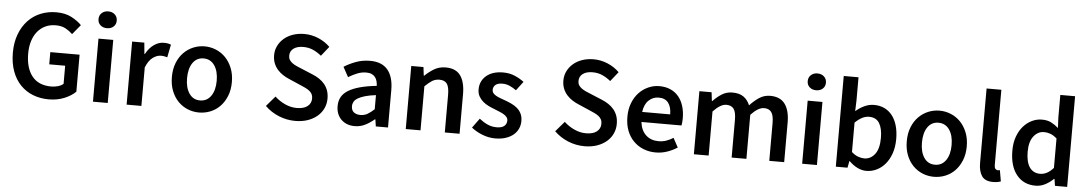

<svg xmlns="http://www.w3.org/2000/svg" viewBox="-37 -1093 8432 1489"><g transform="rotate(5 4179.0 -348.0)"><path d="M357 12Q291 12 234.5 -10Q178 -32 136.5 -75Q95 -118 72 -181Q49 -244 49 -325Q49 -405 73 -468.5Q97 -532 138.5 -576Q180 -620 236.5 -643Q293 -666 358 -666Q428 -666 476.5 -640.5Q525 -615 556 -583L494 -508Q469 -532 438.5 -548.5Q408 -565 362 -565Q318 -565 282.5 -548.5Q247 -532 221.5 -501.5Q196 -471 182 -427Q168 -383 168 -328Q168 -216 218.5 -152.5Q269 -89 368 -89Q396 -89 421 -96.5Q446 -104 462 -118V-259H338V-354H566V-66Q533 -33 478.5 -10.5Q424 12 357 12Z M701 0V-491H816V0ZM759 -577Q728 -577 708 -595Q688 -613 688 -642Q688 -671 708 -689.5Q728 -708 759 -708Q790 -708 810 -689.5Q830 -671 830 -642Q830 -613 810 -595Q790 -577 759 -577Z M963 0V-491H1058L1066 -404H1070Q1096 -452 1133 -477.5Q1170 -503 1209 -503Q1244 -503 1265 -493L1245 -393Q1232 -397 1221 -399Q1210 -401 1194 -401Q1165 -401 1133 -378.5Q1101 -356 1078 -300V0Z M1527 12Q1481 12 1439 -5Q1397 -22 1364.5 -55Q1332 -88 1313 -136Q1294 -184 1294 -245Q1294 -306 1313 -354Q1332 -402 1364.5 -435Q1397 -468 1439 -485.5Q1481 -503 1527 -503Q1573 -503 1615.5 -485.5Q1658 -468 1690 -435Q1722 -402 1741.5 -354Q1761 -306 1761 -245Q1761 -184 1741.5 -136Q1722 -88 1690 -55Q1658 -22 1615.5 -5Q1573 12 1527 12ZM1527 -82Q1581 -82 1612 -126.5Q1643 -171 1643 -245Q1643 -320 1612 -364.5Q1581 -409 1527 -409Q1473 -409 1442.5 -364.5Q1412 -320 1412 -245Q1412 -171 1442.5 -126.5Q1473 -82 1527 -82Z M2276 12Q2210 12 2148.5 -13Q2087 -38 2040 -84L2108 -163Q2143 -130 2188 -109.5Q2233 -89 2278 -89Q2334 -89 2363 -112Q2392 -135 2392 -173Q2392 -193 2384.5 -207Q2377 -221 2363.5 -231.5Q2350 -242 2331.5 -251Q2313 -260 2291 -269L2201 -308Q2177 -318 2153.5 -333Q2130 -348 2111 -369Q2092 -390 2080.5 -418Q2069 -446 2069 -482Q2069 -521 2085.5 -554.5Q2102 -588 2131 -613Q2160 -638 2200.5 -652Q2241 -666 2289 -666Q2346 -666 2399 -643.5Q2452 -621 2490 -583L2431 -509Q2399 -535 2365 -550Q2331 -565 2289 -565Q2242 -565 2214 -544.5Q2186 -524 2186 -488Q2186 -469 2194.5 -455.5Q2203 -442 2217.5 -431.5Q2232 -421 2251 -412.5Q2270 -404 2290 -396L2379 -359Q2408 -347 2432 -331Q2456 -315 2473.5 -294Q2491 -273 2501 -245.5Q2511 -218 2511 -182Q2511 -142 2495 -107Q2479 -72 2448.5 -45.5Q2418 -19 2374.5 -3.5Q2331 12 2276 12Z M2739 12Q2674 12 2634 -27.5Q2594 -67 2594 -132Q2594 -171 2610.5 -201.5Q2627 -232 2662.5 -254Q2698 -276 2752.5 -291Q2807 -306 2883 -314Q2882 -333 2877.5 -350.5Q2873 -368 2862.5 -381.5Q2852 -395 2835 -402.5Q2818 -410 2793 -410Q2757 -410 2722.5 -396Q2688 -382 2655 -362L2613 -439Q2654 -465 2705 -484Q2756 -503 2815 -503Q2907 -503 2952.5 -448.5Q2998 -394 2998 -291V0H2903L2895 -54H2891Q2858 -26 2820.5 -7Q2783 12 2739 12ZM2776 -78Q2806 -78 2830.5 -92Q2855 -106 2883 -132V-242Q2833 -236 2799 -226Q2765 -216 2744 -203.5Q2723 -191 2714 -175Q2705 -159 2705 -141Q2705 -108 2725 -93Q2745 -78 2776 -78Z M3136 0V-491H3231L3239 -425H3243Q3276 -457 3314.5 -480Q3353 -503 3404 -503Q3483 -503 3519 -452.5Q3555 -402 3555 -308V0H3440V-293Q3440 -354 3422 -379Q3404 -404 3363 -404Q3331 -404 3306.5 -388.5Q3282 -373 3251 -343V0Z M3833 12Q3782 12 3732.5 -7.5Q3683 -27 3647 -56L3701 -130Q3734 -104 3766.5 -89.5Q3799 -75 3837 -75Q3877 -75 3896 -91.5Q3915 -108 3915 -134Q3915 -149 3906 -160.5Q3897 -172 3882 -181Q3867 -190 3848 -197.5Q3829 -205 3810 -213Q3786 -222 3761 -234Q3736 -246 3716.5 -263Q3697 -280 3684.5 -302.5Q3672 -325 3672 -356Q3672 -421 3720 -462Q3768 -503 3851 -503Q3902 -503 3943 -485Q3984 -467 4014 -444L3961 -374Q3935 -393 3908.5 -404.5Q3882 -416 3853 -416Q3816 -416 3798.5 -400.5Q3781 -385 3781 -362Q3781 -347 3789.5 -336.5Q3798 -326 3812 -318Q3826 -310 3844.5 -303Q3863 -296 3883 -289Q3908 -280 3933 -268.5Q3958 -257 3978.5 -240Q3999 -223 4011.5 -198.5Q4024 -174 4024 -140Q4024 -108 4011.5 -80.5Q3999 -53 3975 -32.5Q3951 -12 3915 0Q3879 12 3833 12Z M4528 12Q4462 12 4400.5 -13Q4339 -38 4292 -84L4360 -163Q4395 -130 4440 -109.5Q4485 -89 4530 -89Q4586 -89 4615 -112Q4644 -135 4644 -173Q4644 -193 4636.5 -207Q4629 -221 4615.5 -231.5Q4602 -242 4583.5 -251Q4565 -260 4543 -269L4453 -308Q4429 -318 4405.5 -333Q4382 -348 4363 -369Q4344 -390 4332.5 -418Q4321 -446 4321 -482Q4321 -521 4337.5 -554.5Q4354 -588 4383 -613Q4412 -638 4452.5 -652Q4493 -666 4541 -666Q4598 -666 4651 -643.5Q4704 -621 4742 -583L4683 -509Q4651 -535 4617 -550Q4583 -565 4541 -565Q4494 -565 4466 -544.5Q4438 -524 4438 -488Q4438 -469 4446.5 -455.5Q4455 -442 4469.5 -431.5Q4484 -421 4503 -412.5Q4522 -404 4542 -396L4631 -359Q4660 -347 4684 -331Q4708 -315 4725.5 -294Q4743 -273 4753 -245.5Q4763 -218 4763 -182Q4763 -142 4747 -107Q4731 -72 4700.5 -45.5Q4670 -19 4626.5 -3.5Q4583 12 4528 12Z M5082 12Q5031 12 4987 -5.5Q4943 -23 4910 -56Q4877 -89 4858.5 -136.5Q4840 -184 4840 -245Q4840 -305 4859 -353Q4878 -401 4909.5 -434Q4941 -467 4982 -485Q5023 -503 5066 -503Q5116 -503 5154 -486Q5192 -469 5217.5 -438Q5243 -407 5256 -364Q5269 -321 5269 -270Q5269 -253 5267.5 -238Q5266 -223 5264 -214H4952Q4960 -148 4998.5 -112.5Q5037 -77 5097 -77Q5129 -77 5156.5 -86.5Q5184 -96 5211 -113L5250 -41Q5215 -18 5172 -3Q5129 12 5082 12ZM4951 -292H5169Q5169 -349 5144.5 -381.5Q5120 -414 5069 -414Q5025 -414 4992 -383Q4959 -352 4951 -292Z M5379 0V-491H5474L5482 -424H5486Q5517 -457 5553.5 -480Q5590 -503 5636 -503Q5690 -503 5722.5 -480Q5755 -457 5772 -415Q5807 -453 5845 -478Q5883 -503 5930 -503Q6008 -503 6045 -452.5Q6082 -402 6082 -308V0H5966V-293Q5966 -354 5947.5 -379Q5929 -404 5891 -404Q5845 -404 5788 -343V0H5673V-293Q5673 -354 5654.5 -379Q5636 -404 5597 -404Q5551 -404 5494 -343V0Z M6222 0V-491H6337V0ZM6280 -577Q6249 -577 6229 -595Q6209 -613 6209 -642Q6209 -671 6229 -689.5Q6249 -708 6280 -708Q6311 -708 6331 -689.5Q6351 -671 6351 -642Q6351 -613 6331 -595Q6311 -577 6280 -577Z M6722 12Q6688 12 6653.5 -4.5Q6619 -21 6588 -52H6585L6575 0H6484V-706H6599V-524L6596 -442Q6627 -469 6663.5 -486Q6700 -503 6738 -503Q6784 -503 6820 -485.5Q6856 -468 6881 -435.5Q6906 -403 6919 -357Q6932 -311 6932 -254Q6932 -191 6914.5 -141.5Q6897 -92 6868 -58Q6839 -24 6801 -6Q6763 12 6722 12ZM6698 -83Q6747 -83 6780 -125.5Q6813 -168 6813 -252Q6813 -326 6788 -367Q6763 -408 6707 -408Q6655 -408 6599 -353V-124Q6625 -101 6650.5 -92Q6676 -83 6698 -83Z M7248 12Q7202 12 7160 -5Q7118 -22 7085.5 -55Q7053 -88 7034 -136Q7015 -184 7015 -245Q7015 -306 7034 -354Q7053 -402 7085.5 -435Q7118 -468 7160 -485.5Q7202 -503 7248 -503Q7294 -503 7336.5 -485.5Q7379 -468 7411 -435Q7443 -402 7462.5 -354Q7482 -306 7482 -245Q7482 -184 7462.5 -136Q7443 -88 7411 -55Q7379 -22 7336.5 -5Q7294 12 7248 12ZM7248 -82Q7302 -82 7333 -126.5Q7364 -171 7364 -245Q7364 -320 7333 -364.5Q7302 -409 7248 -409Q7194 -409 7163.5 -364.5Q7133 -320 7133 -245Q7133 -171 7163.5 -126.5Q7194 -82 7248 -82Z M7708 12Q7646 12 7621 -25Q7596 -62 7596 -126V-706H7711V-120Q7711 -99 7719 -90.5Q7727 -82 7736 -82Q7740 -82 7743.5 -82Q7747 -82 7754 -84L7769 2Q7746 12 7708 12Z M8039 12Q7946 12 7891.5 -55.5Q7837 -123 7837 -245Q7837 -305 7854.5 -353Q7872 -401 7901 -434Q7930 -467 7967.5 -485Q8005 -503 8045 -503Q8087 -503 8116 -488.5Q8145 -474 8174 -449L8170 -528V-706H8285V0H8190L8182 -53H8178Q8151 -26 8115 -7Q8079 12 8039 12ZM8067 -83Q8122 -83 8170 -138V-367Q8144 -390 8119.5 -399Q8095 -408 8070 -408Q8022 -408 7989 -366Q7956 -324 7956 -246Q7956 -166 7984.5 -124.5Q8013 -83 8067 -83Z"/></g></svg>

Font: Giro Sans Semibold
Style: Regular
Weight: 600
Designer: Paul D. Hunt
Foundry: Adobe Systems Incorporated
Version: Version 1.000;PS 1.0;hotconv 1.0.88;makeotf.lib2.5.647800